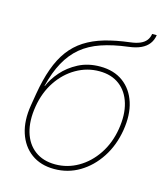

<svg xmlns="http://www.w3.org/2000/svg" viewBox="-110 -814 789 906"><g transform="rotate(15 284.5 -360.5)"><path d="M238.8 7.8Q172.4 7.8 126.7 -25.6Q81.1 -59.1 62 -118.2Q43 -177.2 55.7 -253.9L65.4 -312.5Q77.6 -384.8 97.2 -439Q116.7 -493.2 145.5 -532Q174.3 -570.8 214.8 -596.9Q255.4 -623 308.8 -638.7Q362.3 -654.3 430.7 -662.6Q459.5 -666 478.3 -674.1Q497.1 -682.1 507.6 -695.3Q518.1 -708.5 521 -727.5H543.5Q539.6 -702.6 526.1 -684.8Q512.7 -667 489 -655.8Q465.3 -644.5 429.2 -640.1Q354.5 -630.9 299.1 -611.8Q243.7 -592.8 204.3 -560.1Q165 -527.3 137.9 -478Q110.8 -428.7 93.8 -359.4H95.7Q110.4 -395.5 141.6 -431.4Q172.9 -467.3 219.2 -491.5Q265.6 -515.6 324.7 -515.6Q392.1 -515.6 437.5 -482.2Q482.9 -448.7 501.7 -389.9Q520.5 -331.1 507.8 -253.9Q495.1 -177.2 456.5 -118.2Q418 -59.1 361.8 -25.6Q305.7 7.8 238.8 7.8ZM237.8 -14.6Q297.4 -14.6 349.4 -44.7Q401.4 -74.7 437.5 -128.7Q473.6 -182.6 485.4 -253.9Q497.1 -325.2 481.2 -379.2Q465.3 -433.1 425.8 -463.1Q386.2 -493.2 326.7 -493.2Q267.1 -493.2 214.6 -463.1Q162.1 -433.1 126 -379.2Q89.8 -325.2 78.1 -253.9Q66.4 -182.6 82.3 -128.7Q98.1 -74.7 138.2 -44.7Q178.2 -14.6 237.8 -14.6Z"/></g></svg>

Font: Inter 17pt Thin
Style: Italic
Weight: 250
Italic angle: -9.3988°
Version: Version 4.001;git-66647c0bb